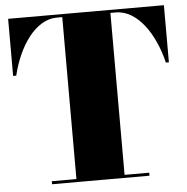

<svg xmlns="http://www.w3.org/2000/svg" viewBox="-53 -802 830 854"><g transform="rotate(-5 362.0 -375.0)"><path d="M145 -13.5V0H580V-13.5H470V-736.5H494.5C591.5 -736.5 666.5 -622 696.5 -495H710V-750H14.5V-495H28.5C58.5 -622 134 -736.5 230.5 -736.5H255V-13.5Z"/></g></svg>

Font: Bodoni* 16pt Fatface
Style: Regular
Weight: 900
Version: Version 2.3